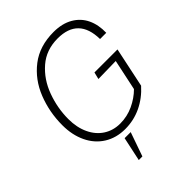

<svg xmlns="http://www.w3.org/2000/svg" viewBox="-256 -835 1161 1161"><g transform="rotate(-45 325.0 -254.0)"><path d="M56 -273Q56 -385 95.5 -485Q135 -585 216 -647.5Q297 -710 417 -710Q490 -710 541 -680.5Q592 -651 616.5 -599.5Q641 -548 639 -481H586Q583 -665 407 -665Q309 -665 241.5 -606.5Q174 -548 141 -458Q108 -368 108 -274Q108 -202 134 -147Q160 -92 206 -62.5Q252 -33 311 -33Q371 -33 424.5 -58Q478 -83 517 -122L559 -320L408 -317L419 -362H616L562 -106Q511 -49 446.5 -18.5Q382 12 309 12Q233 12 175.5 -24Q118 -60 87 -125Q56 -190 56 -273ZM267 48H319L265 202H234Z"/></g></svg>

Font: Azeret Mono Thin
Style: Italic
Weight: 100
Italic angle: -12°
Designer: Martin Vácha
Foundry: Displaay
Version: Version 1.000; Glyphs 3.0.3, build 3074